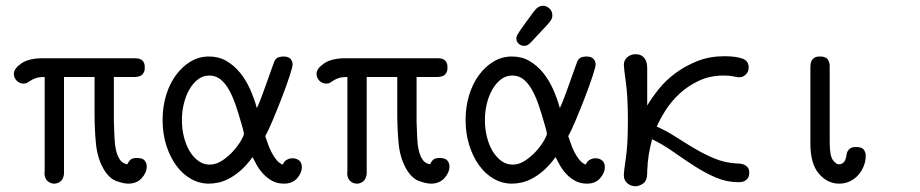

<svg xmlns="http://www.w3.org/2000/svg" viewBox="-20 -632 3190 666"><path d="M28 -376Q28 -394 54 -412Q80 -430 129 -430H448Q468 -430 475.5 -420.5Q483 -411 482 -398Q483 -386 476 -376Q469 -366 449 -365H375V-210Q376 -182 377 -156.5Q378 -131 382.5 -111Q387 -91 396 -78Q405 -65 422 -62Q427 -74 434 -79Q441 -84 455 -84Q475 -84 482 -75Q489 -66 489 -55Q489 -33 471.5 -14Q454 5 425 5Q408 5 382.5 -4.5Q357 -14 337 -50Q317 -87 312.5 -136.5Q308 -186 308 -240V-365H202V-43Q202 -37 202 -31Q202 -25 200 -19Q197 -8 188 -1.5Q179 5 168 5Q157 5 148 -1.5Q139 -8 136 -19Q134 -25 134.5 -31Q135 -37 135 -43V-365Q117 -365 106 -361.5Q95 -358 88 -353.5Q81 -349 75.5 -345.5Q70 -342 63 -342Q47 -342 37.5 -352.5Q28 -363 28 -376Z M544 -216Q544 -261 556 -301Q568 -341 590 -371Q612 -401 641 -418.5Q670 -436 705 -436Q739 -436 765.5 -420.5Q792 -405 812.5 -380Q833 -355 847.5 -322.5Q862 -290 871 -257Q877 -269 887 -295.5Q897 -322 906.5 -349Q916 -376 923.5 -397Q931 -418 932 -420Q938 -431 946.5 -433.5Q955 -436 963 -436Q980 -436 987.5 -428Q995 -420 995 -408Q995 -400 984 -366.5Q973 -333 957.5 -293Q942 -253 926 -215Q910 -177 900 -160Q904 -149 909 -134Q914 -119 921.5 -104.5Q929 -90 938.5 -78Q948 -66 961 -61Q965 -72 974.5 -77.5Q984 -83 995 -83Q1008 -83 1017.5 -75.5Q1027 -68 1027 -53Q1027 -32 1010.5 -13.5Q994 5 965 5Q942 5 924.5 -4.5Q907 -14 893.5 -28.5Q880 -43 871 -59Q862 -75 856 -87Q835 -58 814 -40Q793 -22 773.5 -12Q754 -2 736.5 1.5Q719 5 705 5Q671 5 641.5 -12Q612 -29 590.5 -59Q569 -89 556.5 -129Q544 -169 544 -216ZM611 -216Q611 -185 618 -157Q625 -129 638 -107.5Q651 -86 668.5 -73.5Q686 -61 707 -61Q730 -61 751.5 -75.5Q773 -90 789.5 -108.5Q806 -127 816 -144.5Q826 -162 826 -167Q826 -172 824 -179.5Q822 -187 818 -201Q808 -237 797.5 -267.5Q787 -298 774 -321Q761 -344 744.5 -357Q728 -370 706 -370Q684 -370 666.5 -356.5Q649 -343 636.5 -321Q624 -299 617.5 -271.5Q611 -244 611 -216Z M1078 -376Q1078 -394 1104 -412Q1130 -430 1179 -430H1498Q1518 -430 1525.5 -420.5Q1533 -411 1532 -398Q1533 -386 1526 -376Q1519 -366 1499 -365H1425V-210Q1426 -182 1427 -156.5Q1428 -131 1432.5 -111Q1437 -91 1446 -78Q1455 -65 1472 -62Q1477 -74 1484 -79Q1491 -84 1505 -84Q1525 -84 1532 -75Q1539 -66 1539 -55Q1539 -33 1521.5 -14Q1504 5 1475 5Q1458 5 1432.5 -4.5Q1407 -14 1387 -50Q1367 -87 1362.5 -136.5Q1358 -186 1358 -240V-365H1252V-43Q1252 -37 1252 -31Q1252 -25 1250 -19Q1247 -8 1238 -1.5Q1229 5 1218 5Q1207 5 1198 -1.5Q1189 -8 1186 -19Q1184 -25 1184.5 -31Q1185 -37 1185 -43V-365Q1167 -365 1156 -361.5Q1145 -358 1138 -353.5Q1131 -349 1125.5 -345.5Q1120 -342 1113 -342Q1097 -342 1087.5 -352.5Q1078 -363 1078 -376Z M1771 -499Q1771 -504 1773.5 -509Q1776 -514 1782.5 -524Q1789 -534 1800.5 -549.5Q1812 -565 1831 -591Q1846 -612 1863 -612Q1876 -612 1886 -602.5Q1896 -593 1896 -578Q1896 -572 1893.5 -566.5Q1891 -561 1884 -552.5Q1877 -544 1863.5 -530Q1850 -516 1828 -492Q1820 -483 1813.5 -478Q1807 -473 1798 -473Q1787 -473 1779 -480.5Q1771 -488 1771 -499ZM1595 -216Q1595 -261 1607 -301Q1619 -341 1641 -371Q1663 -401 1692 -418.5Q1721 -436 1756 -436Q1790 -436 1816.5 -420.5Q1843 -405 1863.5 -380Q1884 -355 1898.5 -322.5Q1913 -290 1922 -257Q1928 -269 1938 -295.5Q1948 -322 1957.5 -349Q1967 -376 1974.5 -397Q1982 -418 1983 -420Q1989 -431 1997.5 -433.5Q2006 -436 2014 -436Q2031 -436 2038.5 -428Q2046 -420 2046 -408Q2046 -400 2035 -366.5Q2024 -333 2008.5 -293Q1993 -253 1977 -215Q1961 -177 1951 -160Q1955 -149 1960 -134Q1965 -119 1972.5 -104.5Q1980 -90 1989.5 -78Q1999 -66 2012 -61Q2016 -72 2025.5 -77.5Q2035 -83 2046 -83Q2059 -83 2068.5 -75.5Q2078 -68 2078 -53Q2078 -32 2061.5 -13.5Q2045 5 2016 5Q1993 5 1975.5 -4.5Q1958 -14 1944.5 -28.5Q1931 -43 1922 -59Q1913 -75 1907 -87Q1886 -58 1865 -40Q1844 -22 1824.5 -12Q1805 -2 1787.5 1.5Q1770 5 1756 5Q1722 5 1692.5 -12Q1663 -29 1641.5 -59Q1620 -89 1607.5 -129Q1595 -169 1595 -216ZM1662 -216Q1662 -185 1669 -157Q1676 -129 1689 -107.5Q1702 -86 1719.5 -73.5Q1737 -61 1758 -61Q1781 -61 1802.5 -75.5Q1824 -90 1840.5 -108.5Q1857 -127 1867 -144.5Q1877 -162 1877 -167Q1877 -172 1875 -179.5Q1873 -187 1869 -201Q1859 -237 1848.5 -267.5Q1838 -298 1825 -321Q1812 -344 1795.5 -357Q1779 -370 1757 -370Q1735 -370 1717.5 -356.5Q1700 -343 1687.5 -321Q1675 -299 1668.5 -271.5Q1662 -244 1662 -216Z M2144 -24Q2144 -38 2151 -84Q2158 -130 2158 -216Q2158 -296 2151 -346Q2144 -396 2144 -407Q2144 -424 2156.5 -434Q2169 -444 2184 -444Q2190 -444 2197 -442.5Q2204 -441 2210.5 -435.5Q2217 -430 2221 -420Q2225 -410 2225 -394V-266Q2241 -293 2265.5 -323.5Q2290 -354 2324 -379Q2358 -404 2400 -420.5Q2442 -437 2493 -437Q2532 -437 2554.5 -429Q2577 -421 2577 -398Q2577 -383 2567 -373.5Q2557 -364 2545 -364Q2537 -364 2524 -367Q2511 -370 2491 -370Q2443 -370 2404.5 -352Q2366 -334 2337 -307Q2308 -280 2288.5 -249Q2269 -218 2258 -193Q2292 -178 2324.5 -157Q2357 -136 2390 -116.5Q2423 -97 2459 -82Q2495 -67 2536 -65Q2539 -65 2546 -64.5Q2553 -64 2560.5 -61Q2568 -58 2573.5 -51.5Q2579 -45 2579 -32Q2579 -29 2578 -23.5Q2577 -18 2573 -12.5Q2569 -7 2561.5 -3.5Q2554 0 2542 0Q2501 0 2463.5 -16Q2426 -32 2389.5 -55.5Q2353 -79 2317 -104.5Q2281 -130 2242 -149Q2235 -123 2230.5 -96Q2226 -69 2225 -38V-33Q2225 -5 2211 4.5Q2197 14 2184 14Q2169 14 2156.5 4Q2144 -6 2144 -24Z M2791 -398Q2791 -402 2791.5 -408.5Q2792 -415 2795 -421Q2798 -427 2804.5 -431.5Q2811 -436 2824 -436Q2845 -436 2851.5 -425.5Q2858 -415 2858 -404V-139Q2858 -92 2869 -77Q2880 -62 2890 -62Q2898 -62 2905 -67.5Q2912 -73 2915 -87Q2916 -90 2916.5 -95.5Q2917 -101 2920 -107Q2923 -113 2929.5 -117.5Q2936 -122 2948 -122H2950Q2970 -122 2976.5 -112.5Q2983 -103 2983 -92Q2983 -74 2976.5 -57Q2970 -40 2958 -26Q2946 -12 2929 -3.5Q2912 5 2891 5Q2850 5 2820.5 -29.5Q2791 -64 2791 -134Z"/></svg>

Font: CMU Typewriter Custom
Style: Regular
Weight: 500
Monospace: yes
Version: Version 0.7.0